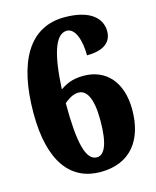

<svg xmlns="http://www.w3.org/2000/svg" viewBox="-111 -800 719 887"><g transform="rotate(-15 248.5 -357.0)"><path d="M260 10C405 10 475 -88 475 -231C475 -363 405 -440 297 -440C242 -440 211 -423 185 -405C193 -565 220 -661 277 -661C317 -661 338 -599 338 -527C427 -527 457 -565 457 -611C457 -671 408 -724 282 -724C115 -724 30 -580 30 -331C30 -97 120 10 260 10ZM261 -60C208 -60 186 -148 186 -339C203 -353 227 -371 255 -371C293 -371 320 -329 320 -221C320 -106 296 -60 261 -60Z"/></g></svg>

Font: Noto Serif Ethiopic Condensed Black
Style: Regular
Weight: 900
Width: 3
Designer: Monotype Design Team
Foundry: Monotype Imaging Inc.
Version: Version 2.102